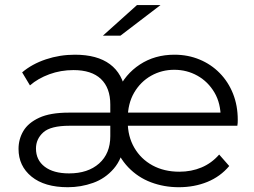

<svg xmlns="http://www.w3.org/2000/svg" viewBox="-20 -751 1026 775"><path d="M253.7 4.7Q159.9 4.7 107.3 -38.1Q54.8 -81 54.8 -149.9Q54.8 -189.2 74.3 -222.2Q93.8 -255.2 138.3 -275.8Q182.8 -296.4 258.1 -296.4H436.8V-243.4H260.5Q184.4 -243.4 154.8 -216.7Q125.2 -190 125.2 -151.5Q125.2 -104.8 160.6 -78Q195.9 -51.1 258.8 -51.1Q335 -51.1 380.1 -91.2Q425.2 -131.3 425.2 -201.4V-328.9Q425.2 -396.3 387.4 -432.2Q349.7 -468.1 276.5 -468.1Q225.3 -468.1 179.2 -451.3Q133.2 -434.4 100.9 -406.3L69.4 -458.9Q109.2 -492.7 165.3 -511.5Q221.4 -530.2 282.3 -530.2Q372.1 -530.2 423.7 -491.9Q475.3 -453.6 487.1 -377.8L455.2 -384.5Q484.6 -451.3 544.7 -490.7Q604.9 -530.2 683.9 -530.2Q738.8 -530.2 785.4 -510.8Q832.1 -491.5 866.8 -456.1Q901.5 -420.8 920.6 -372.8Q939.7 -324.8 939.7 -267.1Q939.7 -260.5 939.4 -254.7Q939.2 -248.8 938 -243.4H482V-296.4H900.4L870.9 -273.2Q871.4 -333.8 845.6 -377.6Q819.7 -421.4 777 -445.4Q734.3 -469.3 683.3 -469.3Q632.9 -469.3 590.2 -445.4Q547.5 -421.4 521.5 -377.1Q495.6 -332.7 495.6 -271.5V-259.6Q495.6 -200.5 522.1 -154.8Q548.5 -109.2 595.4 -83.5Q642.4 -57.9 704 -57.9Q752.6 -57.9 793.4 -75.1Q834.3 -92.3 864.7 -127.2L905.3 -80.9Q869.6 -38.3 817.1 -16.8Q764.5 4.7 701.7 4.7Q642.3 4.7 589.6 -15.1Q536.9 -34.9 497.7 -75.7Q458.5 -116.5 437.7 -179.4L483.6 -177.9Q474 -110.4 439.3 -70.3Q404.7 -30.2 355.7 -12.8Q306.8 4.7 253.7 4.7ZM395.3 -607 533 -730.6H628L466.1 -607Z"/></svg>

Font: Montserrat Thin
Style: Regular
Weight: 100
Designer: Julieta Ulanovsky
Foundry: Julieta Ulanovsky
Version: Version 9.000